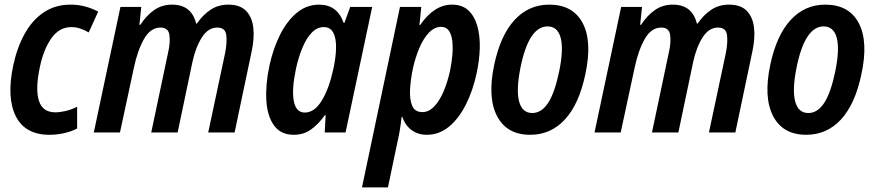

<svg xmlns="http://www.w3.org/2000/svg" viewBox="-20 -572 3777 829"><path d="M194 10Q88 10 48 -70.5Q8 -151 37 -289Q54 -368 87 -427Q120 -486 169.5 -519Q219 -552 284 -552Q318 -552 347.5 -544Q377 -536 404 -522L363 -432Q346 -442 327 -448.5Q308 -455 288 -455Q236 -455 202 -407Q168 -359 152 -282Q132 -187 148 -137Q164 -87 219 -87Q238 -87 262.5 -92.5Q287 -98 313 -111V-17Q288 -4 256.5 3Q225 10 194 10Z M385 0 500 -542H590L582 -465H586Q612 -505 645.5 -528.5Q679 -552 723 -552Q807 -552 827 -470H830Q855 -507 888.5 -529.5Q922 -552 966 -552Q1016 -552 1042 -525.5Q1068 -499 1073.5 -454Q1079 -409 1067 -352L993 0H879L952 -343Q961 -388 957 -420.5Q953 -453 918 -453Q879 -453 852 -411Q825 -369 811 -305L747 0H633L706 -346Q716 -389 711.5 -421Q707 -453 673 -453Q630 -453 602 -404Q574 -355 558 -279L498 0Z M1249 10Q1192 10 1163 -30.5Q1134 -71 1130 -138.5Q1126 -206 1143 -287Q1158 -358 1187.5 -418.5Q1217 -479 1260 -515.5Q1303 -552 1358 -552Q1436 -552 1464 -473H1467L1492 -542H1587L1472 0H1382L1386 -75H1383Q1355 -36 1323 -13Q1291 10 1249 10ZM1296 -86Q1338 -86 1369.5 -138Q1401 -190 1419 -273Q1430 -322 1431 -363.5Q1432 -405 1419.5 -430Q1407 -455 1378 -455Q1349 -455 1326 -431Q1303 -407 1286 -366.5Q1269 -326 1258 -276Q1239 -186 1248.5 -136Q1258 -86 1296 -86Z M1543 237 1707 -542H1799L1791 -464H1794Q1855 -552 1931 -552Q1976 -552 2002.5 -527Q2029 -502 2041 -459.5Q2053 -417 2051.5 -364Q2050 -311 2038 -256Q2022 -181 1991.5 -120.5Q1961 -60 1918.5 -25Q1876 10 1823 10Q1785 10 1757.5 -10Q1730 -30 1717 -67H1714Q1708 -10 1697 37L1655 237ZM1804 -88Q1831 -88 1854 -111.5Q1877 -135 1894.5 -175.5Q1912 -216 1923 -266Q1930 -299 1933 -332.5Q1936 -366 1933 -394Q1930 -422 1918.5 -439Q1907 -456 1885 -456Q1856 -456 1832 -431Q1808 -406 1790.5 -364.5Q1773 -323 1762 -273Q1753 -229 1750.5 -186.5Q1748 -144 1759.5 -116Q1771 -88 1804 -88Z M2269 10Q2168 10 2126 -71Q2084 -152 2114 -293Q2141 -420 2202 -486Q2263 -552 2351 -552Q2454 -552 2496 -472Q2538 -392 2507 -250Q2480 -122 2419 -56Q2358 10 2269 10ZM2278 -84Q2318 -84 2346.5 -127.5Q2375 -171 2394 -262Q2414 -358 2401 -408Q2388 -458 2344 -458Q2263 -458 2227 -279Q2208 -183 2221.5 -133.5Q2235 -84 2278 -84Z M2547 0 2662 -542H2752L2744 -465H2748Q2774 -505 2807.5 -528.5Q2841 -552 2885 -552Q2969 -552 2989 -470H2992Q3017 -507 3050.5 -529.5Q3084 -552 3128 -552Q3178 -552 3204 -525.5Q3230 -499 3235.5 -454Q3241 -409 3229 -352L3155 0H3041L3114 -343Q3123 -388 3119 -420.5Q3115 -453 3080 -453Q3041 -453 3014 -411Q2987 -369 2973 -305L2909 0H2795L2868 -346Q2878 -389 2873.5 -421Q2869 -453 2835 -453Q2792 -453 2764 -404Q2736 -355 2720 -279L2660 0Z M3461 10Q3360 10 3318 -71Q3276 -152 3306 -293Q3333 -420 3394 -486Q3455 -552 3543 -552Q3646 -552 3688 -472Q3730 -392 3699 -250Q3672 -122 3611 -56Q3550 10 3461 10ZM3470 -84Q3510 -84 3538.5 -127.5Q3567 -171 3586 -262Q3606 -358 3593 -408Q3580 -458 3536 -458Q3455 -458 3419 -279Q3400 -183 3413.5 -133.5Q3427 -84 3470 -84Z"/></svg>

Font: Noto Sans Condensed SemiBold
Style: Italic
Weight: 600
Width: 3
Italic angle: -12°
Designer: Monotype Design Team
Foundry: Monotype Imaging Inc.
Version: Version 2.013; ttfautohint (v1.8.4.7-5d5b)